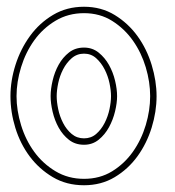

<svg xmlns="http://www.w3.org/2000/svg" viewBox="-20 -523 520 569"><path d="M229 -382Q254 -382 272.5 -367Q291 -352 303 -330.5Q315 -309 321 -284Q327 -259 327 -238Q327 -218 321 -193Q315 -168 303 -146Q291 -124 272.5 -109Q254 -94 229 -94Q203 -94 184.5 -108.5Q166 -123 154 -144.5Q142 -166 136 -191.5Q130 -217 130 -238Q130 -259 136 -284.5Q142 -310 154 -331.5Q166 -353 184.5 -367.5Q203 -382 229 -382ZM229 -484Q182 -484 144.5 -461.5Q107 -439 81.5 -403.5Q56 -368 42.5 -324Q29 -280 29 -238Q29 -196 42.5 -152Q56 -108 81.5 -73Q107 -38 144.5 -15.5Q182 7 229 7Q276 7 312.5 -15.5Q349 -38 374 -73.5Q399 -109 412 -152.5Q425 -196 425 -238Q425 -280 412 -323.5Q399 -367 374 -402.5Q349 -438 312.5 -461Q276 -484 229 -484ZM229 -503Q280 -503 320 -478.5Q360 -454 387.5 -416Q415 -378 429.5 -330.5Q444 -283 444 -238Q444 -192 429.5 -145Q415 -98 387.5 -60Q360 -22 320 2Q280 26 229 26Q177 26 136.5 2Q96 -22 68 -59.5Q40 -97 25.5 -144Q11 -191 11 -238Q11 -284 26 -331Q41 -378 69 -416.5Q97 -455 137.5 -479Q178 -503 229 -503ZM229 -364Q208 -364 192.5 -350.5Q177 -337 167 -317.5Q157 -298 152.5 -276.5Q148 -255 148 -238Q148 -221 152.5 -199.5Q157 -178 167 -158.5Q177 -139 192.5 -126Q208 -113 229 -113Q250 -113 265 -126Q280 -139 290 -158.5Q300 -178 304.5 -199.5Q309 -221 309 -238Q309 -255 304.5 -276.5Q300 -298 290 -317.5Q280 -337 265 -350.5Q250 -364 229 -364Z"/></svg>

Font: RonaldsonGothicLicht
Style: Regular
Weight: 400
Designer: Mr. Robertson for MacKellar, Smiths & Jordan Co. Philadelphia
Foundry: CAT-Fonts Peter Wiegel
Version: 1.000